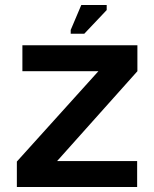

<svg xmlns="http://www.w3.org/2000/svg" viewBox="-20 -743 613 763"><path d="M47 0V-101L371 -460H69V-563H526V-460L207 -103H525V0ZM315 -609H261V-624L303 -723H404V-703Z"/></svg>

Font: Darker Grotesque ExtraBold
Style: Regular
Weight: 800
Designer: Gabriel Lam
Foundry: TypeRant
Version: Version 1.000;gftools[0.9.28]